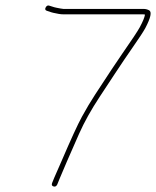

<svg xmlns="http://www.w3.org/2000/svg" viewBox="-20 -649 577 710"><path d="M148.9 -621.5C145.6 -615.2 147.1 -611 153.5 -609L163 -606C169.7 -603.1 181.2 -600.3 197.6 -597.5C203.5 -596.5 209.1 -596 214.4 -596H508.4C511.1 -596 513.7 -595.7 516.2 -595C514.6 -584.6 508 -568.8 496.6 -547.7C488.9 -533.5 467.1 -500.7 431.3 -449.3C413.3 -423.5 380.2 -373.5 331.9 -299.5C314.8 -273.2 298.4 -245.8 283 -217.4C267.5 -189 242.5 -134.7 208.1 -54.5C196 -26.2 186.8 -5.3 180.7 8L172.6 28C170.2 34.7 172 38.8 178.1 40.5C184.2 42.2 188.7 39.7 191.8 33L199.9 13C212.6 -17.9 236.8 -73.9 272.7 -154.9C291.6 -197.4 316.9 -242.8 348.6 -291L405.9 -378C426.9 -410 449 -442.6 472.1 -475.9C495.3 -509.2 510.3 -532.2 517.3 -545C537.5 -583.4 542.2 -605.4 531.3 -611C524.8 -614.3 518.2 -616 511.6 -616H214.6C212.6 -616 209 -616.5 203.8 -617.5L188.3 -620.5C183.1 -621.5 177.7 -623 172 -625L162.5 -628C156.8 -630 152.3 -627.8 148.9 -621.5Z"/></svg>

Font: Proton
Style: RgIt
Weight: 500
Version: Version 1.017